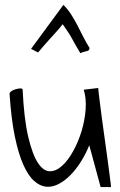

<svg xmlns="http://www.w3.org/2000/svg" viewBox="-20 -758 487 776"><path d="M18.6 -378.9Q18.6 -383.8 24.9 -388.7Q31.2 -393.6 40.5 -396.5Q49.8 -399.4 58.6 -400.4Q67.4 -401.4 71.3 -397.5Q77.1 -276.4 94.2 -204.6Q111.3 -132.8 133.3 -99.6Q155.3 -66.4 180.7 -65.9Q206.1 -65.4 230.5 -87.4Q254.9 -109.4 275.9 -147.5Q296.9 -185.5 310.1 -229.5Q323.2 -273.4 326.2 -317.4Q329.1 -361.3 318.4 -395.5L377 -402.3Q377.9 -387.7 382.3 -354Q386.7 -320.3 392.1 -277.8Q397.5 -235.4 404.3 -189.5Q411.1 -143.6 416 -104Q420.9 -64.5 424.8 -36.6Q428.7 -8.8 428.7 -2H386.7L340.8 -170.9Q327.1 -136.7 307.6 -105.5Q288.1 -74.2 265.1 -50.8Q242.2 -27.3 216.8 -14.2Q191.4 -1 166.5 -3.4Q141.6 -5.9 118.2 -26.4Q94.7 -46.9 74.7 -91.3Q54.7 -135.7 40 -206.1Q25.4 -276.4 18.6 -378.9ZM233.4 -660.2Q220.7 -643.6 208 -629.9Q195.3 -616.2 183.6 -603Q171.9 -589.8 159.7 -576.2Q147.5 -562.5 133.8 -545.9L105.5 -560.5L236.3 -738.3Q253.9 -720.7 267.1 -700.2Q280.3 -679.7 292 -657.2Q303.7 -634.8 315.4 -611.3Q327.1 -587.9 341.8 -564.5Q341.8 -557.6 338.9 -555.2Q335.9 -552.7 330.6 -551.3Q325.2 -549.8 318.8 -548.3Q312.5 -546.9 304.7 -543Q292 -564.5 284.7 -577.1Q277.3 -589.8 271.5 -601.1Q265.6 -612.3 257.3 -625Q249 -637.7 233.4 -660.2Z"/></svg>

Font: Annie Use Your Telescope
Style: Regular
Weight: 400
Designer: Kimberly Geswein
Foundry: Kimberly Geswein
Version: Version 1.002 2001